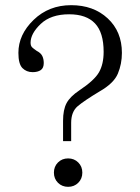

<svg xmlns="http://www.w3.org/2000/svg" viewBox="-20 -723 540 739"><path d="M105.5 -445.3Q82 -445.3 66.4 -460.9Q50.8 -476.6 50.8 -519.5Q50.8 -589.8 109.4 -646.5Q168 -703.1 253.9 -703.1Q339.8 -703.1 394.5 -652.3Q449.2 -601.6 449.2 -519.5Q449.2 -476.6 433.6 -439.5Q418 -402.3 363.3 -371.1Q304.7 -335.9 279.3 -314.5Q253.9 -293 253.9 -250V-179.7H222.7V-257.8Q222.7 -300.8 236.3 -326.2Q250 -351.6 285.2 -375Q343.8 -414.1 361.3 -445.3Q378.9 -476.6 378.9 -523.4Q378.9 -597.7 345.7 -632.8Q312.5 -668 246.1 -668Q175.8 -668 136.7 -630.9Q97.7 -593.8 97.7 -558.6Q97.7 -546.9 103.5 -541Q109.4 -535.2 121.1 -527.3Q136.7 -519.5 142.6 -507.8Q148.4 -496.1 148.4 -480.5Q148.4 -460.9 136.7 -453.1Q125 -445.3 105.5 -445.3ZM296.9 -58.6Q296.9 -35.2 281.2 -19.5Q265.6 -3.9 242.2 -3.9Q218.8 -3.9 203.1 -19.5Q187.5 -35.2 187.5 -58.6Q187.5 -82 203.1 -97.7Q218.8 -113.3 242.2 -113.3Q265.6 -113.3 281.2 -97.7Q296.9 -82 296.9 -58.6Z"/></svg>

Font: BabelStone Khitan Small Seal
Style: Regular
Weight: 400
Designer: Andrew West
Foundry: BabelStone
Version: Version 13.000